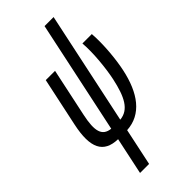

<svg xmlns="http://www.w3.org/2000/svg" viewBox="-309 -825 1126 1126"><g transform="rotate(-45 253.5 -262.5)"><path d="M117 240H192L241 9C366 2 440 -100 473 -257C488 -327 500 -443 493 -536H415C422 -450 409 -331 394 -260C368 -140 333 -70 256 -63L405 -765H330L181 -63C113 -70 100 -122 124 -235L188 -536H111L46 -231C12 -70 48 6 166 9Z"/></g></svg>

Font: Noto Sans ExtraCondensed
Style: Italic
Weight: 400
Width: 2
Italic angle: -12°
Designer: Monotype Design Team
Foundry: Monotype Imaging Inc.
Version: Version 2.013